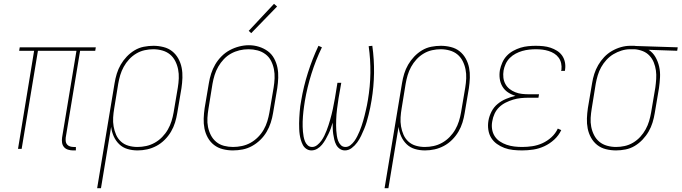

<svg xmlns="http://www.w3.org/2000/svg" viewBox="-20 -777 3557 1002"><path d="M361 8Q348 8 335 4Q322 0 314 -9.5Q306 -19 304 -32Q302 -45 304 -59L379 -512H178L93 0H74L158 -512H80L83 -530H480L477 -512H398L323 -59Q322 -49 323 -39.5Q324 -30 330 -23Q336 -16 345 -13Q354 -10 364 -10H376V8Z M487 205 578 -343Q582 -368 589.5 -392.5Q597 -417 610 -439.5Q623 -462 641.5 -481.5Q660 -501 682.5 -514.5Q705 -528 730.5 -533Q756 -538 781 -538Q807 -538 833 -531.5Q859 -525 878.5 -509.5Q898 -494 910.5 -471.5Q923 -449 928 -423.5Q933 -398 932 -371Q931 -344 927 -317L905 -187Q901 -162 893.5 -137.5Q886 -113 872.5 -90Q859 -67 839.5 -47.5Q820 -28 796.5 -15.5Q773 -3 748 2.5Q723 8 698 8Q670 8 645 0.5Q620 -7 602 -24.5Q584 -42 573.5 -65.5Q563 -89 560 -115L507 205ZM697 -10Q720 -10 743 -15Q766 -20 787.5 -32Q809 -44 826.5 -62Q844 -80 856 -101Q868 -122 875 -144.5Q882 -167 886 -190L908 -320Q912 -344 913 -368Q914 -392 909.5 -415Q905 -438 894.5 -458.5Q884 -479 867 -493Q850 -507 827 -513.5Q804 -520 780 -520Q758 -520 735 -515Q712 -510 691 -497.5Q670 -485 653.5 -467Q637 -449 625.5 -428Q614 -407 607.5 -385Q601 -363 597 -340L576 -211Q572 -188 570.5 -164Q569 -140 573 -117Q577 -94 586 -73.5Q595 -53 611.5 -38Q628 -23 650.5 -16.5Q673 -10 697 -10Z M1195 8Q1169 8 1143 1.5Q1117 -5 1097 -20.5Q1077 -36 1064.5 -58.5Q1052 -81 1047 -106.5Q1042 -132 1043 -159Q1044 -186 1048 -213L1070 -343Q1074 -368 1082 -393Q1090 -418 1103.5 -441Q1117 -464 1136.5 -483.5Q1156 -503 1179.5 -515.5Q1203 -528 1228.5 -534.5Q1254 -541 1279 -541Q1306 -541 1331.5 -533Q1357 -525 1377.5 -510Q1398 -495 1410.5 -472Q1423 -449 1428 -423.5Q1433 -398 1432 -371Q1431 -344 1427 -317L1405 -187Q1401 -162 1393 -137Q1385 -112 1371.5 -89Q1358 -66 1338.5 -47Q1319 -28 1295.5 -15Q1272 -2 1246.5 3Q1221 8 1195 8ZM1196 -10Q1219 -10 1242.5 -15Q1266 -20 1287 -31.5Q1308 -43 1326 -61Q1344 -79 1356 -100Q1368 -121 1375 -144Q1382 -167 1386 -190L1408 -320Q1412 -344 1413 -368.5Q1414 -393 1409.5 -416Q1405 -439 1394.5 -459.5Q1384 -480 1365.5 -494Q1347 -508 1324 -514Q1301 -520 1277 -520Q1253 -520 1230 -514.5Q1207 -509 1186 -497.5Q1165 -486 1148 -468Q1131 -450 1119 -429Q1107 -408 1100 -385.5Q1093 -363 1089 -340L1068 -210Q1064 -186 1062.5 -161.5Q1061 -137 1065.5 -114.5Q1070 -92 1080.5 -71.5Q1091 -51 1108.5 -36.5Q1126 -22 1149 -16Q1172 -10 1196 -10ZM1291 -604 1278 -616 1410 -757 1426 -743Z M1780 8Q1765 8 1753 -0.5Q1741 -9 1734.5 -21.5Q1728 -34 1724.5 -48.5Q1721 -63 1719 -77.5Q1717 -92 1716.5 -107Q1716 -122 1716 -137Q1712 -122 1706.5 -107Q1701 -92 1694 -77.5Q1687 -63 1679 -49Q1671 -35 1660.5 -22Q1650 -9 1635.5 -0.5Q1621 8 1605 8Q1591 8 1579 0Q1567 -8 1560.5 -20.5Q1554 -33 1550 -47Q1546 -61 1544 -75Q1542 -89 1541.5 -104Q1541 -119 1541 -133.5Q1541 -148 1542 -163Q1543 -178 1544 -193Q1545 -208 1547 -223Q1549 -238 1552 -253Q1564 -325 1587 -397.5Q1610 -470 1642 -538L1660 -530Q1628 -464 1605.5 -392.5Q1583 -321 1571 -250Q1569 -237 1567 -223.5Q1565 -210 1563.5 -196.5Q1562 -183 1561 -169.5Q1560 -156 1559.5 -142.5Q1559 -129 1559.5 -116Q1560 -103 1561 -90Q1562 -77 1564.5 -64Q1567 -51 1571.5 -39.5Q1576 -28 1585.5 -19Q1595 -10 1609 -10Q1623 -10 1635.5 -20Q1648 -30 1657 -42.5Q1666 -55 1672.5 -68.5Q1679 -82 1684.5 -96Q1690 -110 1694.5 -124Q1699 -138 1703 -152Q1707 -166 1710.5 -180Q1714 -194 1717 -208Q1720 -222 1722.5 -236.5Q1725 -251 1728 -265L1741 -345H1761L1747 -265Q1745 -251 1743 -237Q1741 -223 1739 -208.5Q1737 -194 1736 -180Q1735 -166 1734.5 -151.5Q1734 -137 1734 -123Q1734 -109 1735 -95.5Q1736 -82 1738 -68.5Q1740 -55 1744.5 -42.5Q1749 -30 1758.5 -20Q1768 -10 1783 -10Q1797 -10 1809 -19.5Q1821 -29 1829.5 -41Q1838 -53 1844.5 -66Q1851 -79 1856.5 -92Q1862 -105 1866.5 -118.5Q1871 -132 1875 -145.5Q1879 -159 1882.5 -173Q1886 -187 1889 -200.5Q1892 -214 1895 -227.5Q1898 -241 1900 -255Q1912 -326 1913 -396Q1914 -466 1904 -536L1923 -538Q1933 -467 1932 -396Q1931 -325 1919 -253Q1916 -234 1912 -215Q1908 -196 1903.5 -177.5Q1899 -159 1893.5 -140.5Q1888 -122 1880.5 -104Q1873 -86 1864.5 -68Q1856 -50 1844 -33.5Q1832 -17 1815.5 -4.5Q1799 8 1780 8Z M1987 205 2078 -343Q2082 -368 2089.5 -392.5Q2097 -417 2110 -439.5Q2123 -462 2141.5 -481.5Q2160 -501 2182.5 -514.5Q2205 -528 2230.5 -533Q2256 -538 2281 -538Q2307 -538 2333 -531.5Q2359 -525 2378.5 -509.5Q2398 -494 2410.5 -471.5Q2423 -449 2428 -423.5Q2433 -398 2432 -371Q2431 -344 2427 -317L2405 -187Q2401 -162 2393.5 -137.5Q2386 -113 2372.5 -90Q2359 -67 2339.5 -47.5Q2320 -28 2296.5 -15.5Q2273 -3 2248 2.5Q2223 8 2198 8Q2170 8 2145 0.5Q2120 -7 2102 -24.5Q2084 -42 2073.5 -65.5Q2063 -89 2060 -115L2007 205ZM2197 -10Q2220 -10 2243 -15Q2266 -20 2287.5 -32Q2309 -44 2326.5 -62Q2344 -80 2356 -101Q2368 -122 2375 -144.5Q2382 -167 2386 -190L2408 -320Q2412 -344 2413 -368Q2414 -392 2409.5 -415Q2405 -438 2394.5 -458.5Q2384 -479 2367 -493Q2350 -507 2327 -513.5Q2304 -520 2280 -520Q2258 -520 2235 -515Q2212 -510 2191 -497.5Q2170 -485 2153.5 -467Q2137 -449 2125.5 -428Q2114 -407 2107.5 -385Q2101 -363 2097 -340L2076 -211Q2072 -188 2070.5 -164Q2069 -140 2073 -117Q2077 -94 2086 -73.5Q2095 -53 2111.5 -38Q2128 -23 2150.5 -16.5Q2173 -10 2197 -10Z M2705 8Q2681 8 2657.5 5.5Q2634 3 2612.5 -5Q2591 -13 2573 -26Q2555 -39 2543.5 -57.5Q2532 -76 2528.5 -99.5Q2525 -123 2529 -147Q2533 -171 2545 -194.5Q2557 -218 2577 -234.5Q2597 -251 2621 -261Q2645 -271 2670 -277Q2649 -283 2631 -295Q2613 -307 2602 -325.5Q2591 -344 2588 -366.5Q2585 -389 2589 -412Q2593 -431 2601.5 -450.5Q2610 -470 2624.5 -485.5Q2639 -501 2658 -511.5Q2677 -522 2696.5 -528Q2716 -534 2736.5 -536Q2757 -538 2776 -538Q2796 -538 2815.5 -536Q2835 -534 2853 -528Q2871 -522 2887 -512Q2903 -502 2913.5 -487Q2924 -472 2928 -453Q2932 -434 2929 -414Q2929 -412 2928.5 -410.5Q2928 -409 2928 -407H2908Q2909 -408 2909 -410Q2909 -412 2910 -413Q2912 -430 2908.5 -446.5Q2905 -463 2895.5 -476Q2886 -489 2872.5 -497.5Q2859 -506 2843 -511Q2827 -516 2810.5 -518Q2794 -520 2776 -520Q2759 -520 2741 -518Q2723 -516 2705.5 -511Q2688 -506 2671 -497Q2654 -488 2640.5 -474.5Q2627 -461 2619 -443.5Q2611 -426 2608 -409Q2605 -390 2607 -372Q2609 -354 2617.5 -338.5Q2626 -323 2639.5 -312.5Q2653 -302 2669.5 -295.5Q2686 -289 2704 -287Q2722 -285 2741 -285H2793L2790 -267H2738Q2718 -267 2698 -265Q2678 -263 2658 -257Q2638 -251 2619 -241.5Q2600 -232 2585 -217.5Q2570 -203 2561 -183.5Q2552 -164 2549 -144Q2545 -124 2548 -103.5Q2551 -83 2561.5 -66.5Q2572 -50 2588.5 -39Q2605 -28 2624 -21.5Q2643 -15 2663.5 -12.5Q2684 -10 2705 -10Q2731 -10 2758 -14Q2785 -18 2810.5 -29.5Q2836 -41 2857.5 -60.5Q2879 -80 2891 -106L2909 -98Q2896 -70 2872.5 -48.5Q2849 -27 2821 -14Q2793 -1 2763.5 3.5Q2734 8 2705 8Z M3195 8Q3168 8 3142 1.5Q3116 -5 3096.5 -20.5Q3077 -36 3064.5 -58.5Q3052 -81 3047 -106.5Q3042 -132 3043 -159Q3044 -186 3048 -213L3070 -343Q3074 -368 3081.5 -391.5Q3089 -415 3102 -437.5Q3115 -460 3133 -479Q3151 -498 3173.5 -511Q3196 -524 3220.5 -531Q3245 -538 3269 -538Q3273 -538 3276 -538Q3279 -538 3283 -538Q3287 -538 3290.5 -538Q3294 -538 3298 -537L3517 -530L3514 -512L3365 -517Q3387 -503 3400.5 -479.5Q3414 -456 3420 -429Q3426 -402 3424.5 -373.5Q3423 -345 3419 -317L3397 -187Q3393 -162 3385.5 -137.5Q3378 -113 3365 -90.5Q3352 -68 3333.5 -48.5Q3315 -29 3292.5 -15.5Q3270 -2 3244.5 3Q3219 8 3195 8ZM3195 -10Q3217 -10 3240 -15Q3263 -20 3284 -32.5Q3305 -45 3321.5 -63Q3338 -81 3349.5 -102Q3361 -123 3367.5 -145Q3374 -167 3378 -190L3400 -320Q3403 -342 3404.5 -365Q3406 -388 3403 -409.5Q3400 -431 3392 -451Q3384 -471 3369.5 -486.5Q3355 -502 3335 -510Q3315 -518 3293 -520H3280Q3277 -520 3274 -520Q3271 -520 3268 -520Q3246 -520 3223.5 -513Q3201 -506 3181 -494Q3161 -482 3145 -464.5Q3129 -447 3117.5 -426.5Q3106 -406 3099.5 -384Q3093 -362 3089 -340L3068 -210Q3064 -186 3062.5 -162Q3061 -138 3065.5 -115Q3070 -92 3080.5 -71.5Q3091 -51 3108 -37Q3125 -23 3148 -16.5Q3171 -10 3195 -10Z"/></svg>

Font: Iosevka Slab Thin
Style: Italic
Weight: 100
Italic angle: -9°
Monospace: yes
Designer: Belleve Invis
Foundry: Belleve Invis
Version: Version 11.1.1; ttfautohint (v1.8.3)